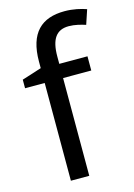

<svg xmlns="http://www.w3.org/2000/svg" viewBox="-117 -827 621 888"><g transform="rotate(-15 193.5 -382.5)"><path d="M332 -468V-536H197V-571C197 -655 225 -693 284 -693C313 -693 342 -685 364 -678L387 -747C361 -756 325 -765 283 -765C173 -765 109 -708 109 -570V-539L15 -509V-468H109V0H197V-468Z"/></g></svg>

Font: Noto Sans Brahmi
Style: Regular
Weight: 400
Designer: Monotype Design Team
Foundry: Monotype Imaging Inc.
Version: Version 2.004